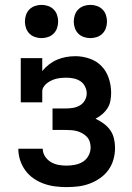

<svg xmlns="http://www.w3.org/2000/svg" viewBox="-20 -758 540 786"><path d="M252 8Q229 8 205.5 5Q182 2 159.5 -6Q137 -14 117.5 -27.5Q98 -41 84 -60Q70 -79 62.5 -102Q55 -125 55 -149H155Q155 -132 164.5 -117.5Q174 -103 188.5 -94.5Q203 -86 219.5 -83Q236 -80 252 -80Q270 -80 287.5 -83.5Q305 -87 319.5 -96Q334 -105 342.5 -121Q351 -137 351 -155Q351 -166 347.5 -177.5Q344 -189 336 -197.5Q328 -206 317.5 -212Q307 -218 296 -221Q285 -224 273.5 -225Q262 -226 250 -226H195V-314H250Q265 -314 279.5 -316.5Q294 -319 307 -326.5Q320 -334 327.5 -347.5Q335 -361 335 -376Q335 -390 328 -404Q321 -418 308.5 -426Q296 -434 281 -437Q266 -440 251 -440Q241 -440 230.5 -439Q220 -438 210 -435.5Q200 -433 190.5 -428.5Q181 -424 173 -418Q165 -412 159 -403Q153 -394 153 -384V-339H65V-520H153V-467Q165 -482 180.5 -494Q196 -506 213.5 -513.5Q231 -521 250 -524.5Q269 -528 289 -528Q318 -528 347 -518Q376 -508 396 -487Q416 -466 425.5 -437Q435 -408 435 -378Q435 -362 432 -345.5Q429 -329 420 -315Q411 -301 398 -290Q385 -279 371 -272Q388 -264 404 -252.5Q420 -241 431 -225.5Q442 -210 446.5 -191Q451 -172 451 -153Q451 -129 444.5 -105.5Q438 -82 424 -62.5Q410 -43 390 -29Q370 -15 347.5 -6.5Q325 2 301 5Q277 8 252 8ZM350 -602Q336 -602 323 -606.5Q310 -611 300.5 -620.5Q291 -630 286.5 -643Q282 -656 282 -670Q282 -684 286.5 -697Q291 -710 300.5 -719.5Q310 -729 323 -733.5Q336 -738 350 -738Q364 -738 377 -733.5Q390 -729 399.5 -719.5Q409 -710 413.5 -697Q418 -684 418 -670Q418 -656 413.5 -643Q409 -630 399.5 -620.5Q390 -611 377 -606.5Q364 -602 350 -602ZM150 -602Q136 -602 123 -606.5Q110 -611 100.5 -620.5Q91 -630 86.5 -643Q82 -656 82 -670Q82 -684 86.5 -697Q91 -710 100.5 -719.5Q110 -729 123 -733.5Q136 -738 150 -738Q164 -738 177 -733.5Q190 -729 199.5 -719.5Q209 -710 213.5 -697Q218 -684 218 -670Q218 -656 213.5 -643Q209 -630 199.5 -620.5Q190 -611 177 -606.5Q164 -602 150 -602Z"/></svg>

Font: Iosevka Curly Slab Semibold
Style: Regular
Weight: 600
Monospace: yes
Designer: Belleve Invis
Foundry: Belleve Invis
Version: Version 22.1.2; ttfautohint (v1.8.4)